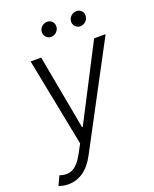

<svg xmlns="http://www.w3.org/2000/svg" viewBox="-179 -824 899 1121"><g transform="rotate(-20 270.0 -263.0)"><path d="M48.7 204.2Q29.8 204.2 14 200.6Q-1.8 197.1 -10.7 192.8L16 136.7Q60.7 152 95.3 135.7Q130 119.3 163.4 58.2L193.2 2.8L85.2 -545.5H150.9L236.2 -82.4H240.8L479.8 -545.5H551.1L215.6 85.6Q183.2 146.7 140.8 175.4Q98.4 204.2 48.7 204.2ZM428.6 -639.2Q409.4 -639.2 396.7 -654.1Q383.9 -669 387.4 -689.3Q390.6 -707 404.8 -718.6Q419 -730.1 435.4 -730.1Q456.7 -730.1 469.1 -715.6Q481.5 -701 477.6 -680Q474.8 -663.7 461.1 -651.5Q447.4 -639.2 428.6 -639.2ZM246.8 -639.2Q227.6 -639.2 215.2 -654.5Q202.8 -669.7 205.6 -689.3Q208.5 -707 222.8 -718.6Q237.2 -730.1 253.6 -730.1Q274.9 -730.1 286.9 -715.7Q299 -701.3 295.8 -680Q293.3 -664.1 279.5 -651.6Q265.6 -639.2 246.8 -639.2Z"/></g></svg>

Font: Inter Light  BETA
Style: Italic
Weight: 300
Italic angle: 9.39999°
Designer: Rasmus Andersson
Foundry: rsms
Version: Version 3.011;git-f93a4a705